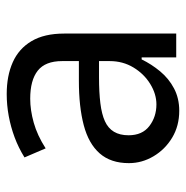

<svg xmlns="http://www.w3.org/2000/svg" viewBox="-11 -534 554 572"><g transform="rotate(-90 266.0 -248.0)"><path d="M222 9Q177 9 142 -12Q107 -33 86.5 -67.5Q66 -102 66 -141Q66 -195 95 -228Q124 -261 179 -275.5Q234 -290 311 -290H383V-230H322Q277 -230 244.5 -226Q212 -222 191 -212.5Q170 -203 159.5 -185.5Q149 -168 149 -142Q149 -101 176.5 -80Q204 -59 241 -59Q272 -59 302 -77.5Q332 -96 351 -127.5Q370 -159 370 -198V-340Q370 -390 341.5 -412.5Q313 -435 258 -435Q224 -435 186.5 -424.5Q149 -414 110 -389L83 -452Q112 -470 143 -481.5Q174 -493 206.5 -499Q239 -505 272 -505Q326 -505 366.5 -487Q407 -469 429.5 -431Q452 -393 452 -334V0H381V-103H375Q361 -74 339.5 -48Q318 -22 288.5 -6.5Q259 9 222 9Z"/></g></svg>

Font: Nunito Sans 7pt Condensed
Style: Regular
Weight: 400
Width: 3
Designer: Vernon Adams
Foundry: Vernon Adams
Version: Version 3.101;gftools[0.9.27]